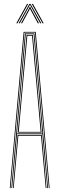

<svg xmlns="http://www.w3.org/2000/svg" viewBox="-20 -963 304 983"><path d="M30 0 101 -800H163L234 0H230L159 -796H105L34 0ZM46 0 70 -272H194L218 0H214L190 -268H74L50 0ZM38 0 108 -792H156L226 0H222L197 -276H67L42 0ZM67 -280H197L178.8 -486.2L152 -788H112L85.2 -486.2ZM71 -284 89.2 -486.2 116 -784H148L174.8 -486.2L193 -284ZM76 -288H188L170.5 -486.2L144 -780H120L93.5 -486.2ZM63.5 -844 118.5 -943H124.5L69.5 -844ZM75.5 -844 130.5 -943H136.5L191.5 -844H185.5L138.5 -929.2L134.5 -937.5H132.5L128.5 -929.2L81.5 -844ZM87.5 -844 127.5 -917.8 132.5 -928.8H134.5L139.5 -917.8L179.5 -844H173.5L136 -913.2L134.5 -918H132.5L131 -913.2L93.5 -844ZM197.5 -844 142.5 -943H148.5L203.5 -844Z"/></svg>

Font: Big Shoulders Inline Thin
Style: Regular
Weight: 100
Designer: Patric King
Foundry: XO Type Co
Version: Version 2.002